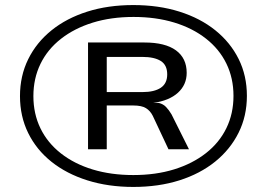

<svg xmlns="http://www.w3.org/2000/svg" viewBox="-20 -732 1054 759"><path d="M507 7Q408 7 325.5 -19Q243 -45 183.5 -92.5Q124 -140 91.5 -206Q59 -272 59 -352Q59 -432 91.5 -498Q124 -564 183.5 -612Q243 -660 325 -686Q407 -712 507 -712Q607 -712 689.5 -686Q772 -660 831.5 -612Q891 -564 923.5 -498.5Q956 -433 956 -353Q956 -273 923 -207Q890 -141 830.5 -93Q771 -45 689 -19Q607 7 507 7ZM507 -40Q596 -40 668.5 -62.5Q741 -85 794 -126.5Q847 -168 875 -225.5Q903 -283 903 -353Q903 -423 875 -480.5Q847 -538 794 -579.5Q741 -621 668.5 -643Q596 -665 508 -665Q419 -665 346.5 -642.5Q274 -620 221 -578.5Q168 -537 140 -479.5Q112 -422 112 -352Q112 -282 140 -224.5Q168 -167 221 -125.5Q274 -84 346.5 -62Q419 -40 507 -40ZM328 -142V-564H551Q633 -564 675.5 -533Q718 -502 718 -444Q718 -397 683.5 -365.5Q649 -334 585 -325H608Q625 -321 636.5 -309Q648 -297 658 -280L727 -142H646L584 -274Q574 -294 557 -304.5Q540 -315 507 -315H382L402 -333V-142ZM402 -368H543Q590 -368 615.5 -385Q641 -402 641 -438Q641 -475 615.5 -491Q590 -507 543 -507H402Z"/></svg>

Font: Nunito Sans 7pt Expanded
Style: Regular
Weight: 400
Width: 7
Designer: Vernon Adams
Foundry: Vernon Adams
Version: Version 3.101;gftools[0.9.27]